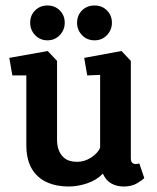

<svg xmlns="http://www.w3.org/2000/svg" viewBox="-20 -676 571 700"><path d="M230 4Q185 4 150 -12Q115 -28 95.5 -61.5Q76 -95 76 -148V-401H25L14 -465L154 -490L188 -454V-167Q188 -145 194 -129.5Q200 -114 210 -104Q220 -94 233 -90Q246 -86 261 -86Q288 -86 312 -101.5Q336 -117 345 -137V-403L298 -401L287 -465L423 -490L457 -454V-100Q457 -87 462 -82.5Q467 -78 474 -78Q479 -78 483 -79Q487 -80 488 -80L506 -27Q500 -20 480 -8Q460 4 431 4Q406 4 386 -7Q366 -18 355 -43Q332 -19 297.5 -7.5Q263 4 230 4ZM325 -529Q297 -529 279 -548Q261 -567 261 -593Q261 -620 279 -638Q297 -656 325 -656Q352 -656 370 -638Q388 -620 388 -593Q388 -567 370 -548Q352 -529 325 -529ZM153 -529Q126 -529 108 -548Q90 -567 90 -593Q90 -620 108 -638Q126 -656 153 -656Q180 -656 198 -638Q216 -620 216 -593Q216 -567 198 -548Q180 -529 153 -529Z"/></svg>

Font: Kreon SemiBold
Style: Regular
Weight: 600
Designer: Julia Petretta
Foundry: Julia Petretta and Eli Heuer
Version: Version 2.002